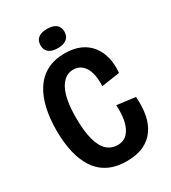

<svg xmlns="http://www.w3.org/2000/svg" viewBox="-204 -940 939 1056"><g transform="rotate(-30 265.0 -412.0)"><path d="M285 13Q218 13 170 -11Q122 -35 92 -80Q62 -125 47.5 -187.5Q33 -250 33 -327Q33 -402 47.5 -465.5Q62 -529 92 -575Q122 -621 169.5 -646.5Q217 -672 283 -672Q340 -672 381 -653.5Q422 -635 447.5 -602Q473 -569 483.5 -525Q494 -481 489 -429L373 -412Q376 -462 365.5 -497.5Q355 -533 333 -552Q311 -571 279 -571Q252 -571 230 -556Q208 -541 192.5 -511.5Q177 -482 169 -438Q161 -394 161 -336Q161 -249 175.5 -194.5Q190 -140 218 -114.5Q246 -89 286 -89Q325 -89 348.5 -114.5Q372 -140 381.5 -184Q391 -228 387 -283L504 -268Q509 -207 499.5 -155.5Q490 -104 463.5 -66Q437 -28 393 -7.5Q349 13 285 13ZM267 -715Q230 -715 210.5 -730.5Q191 -746 191 -776Q191 -806 210.5 -821.5Q230 -837 267 -837Q304 -837 323.5 -821.5Q343 -806 343 -776Q343 -747 323.5 -731Q304 -715 267 -715Z"/></g></svg>

Font: Bricolage Grotesque 72pt SemiCondensed SemiBold
Style: Regular
Weight: 600
Width: 4
Designer: Mathieu Triay
Foundry: Atelier Triay
Version: Version 1.001;gftools[0.9.33.dev8+g029e19f]